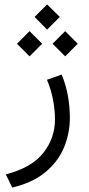

<svg xmlns="http://www.w3.org/2000/svg" viewBox="-20 -573 396 856"><path d="M134.3 -497.6 189.9 -553.2 246.6 -497.6 189.9 -440.9ZM214.4 -377.9 270.5 -434.1 326.7 -377.9 270.5 -321.8ZM55.7 -377.9 111.8 -434.1 168 -377.9 111.8 -321.8ZM254.9 -240.7Q274.4 -193.4 283 -144.5Q291.5 -95.7 291.5 -47.9Q291.5 21.5 265.1 84.7Q238.8 147.9 182.1 194.8Q125.5 241.7 34.7 263.2L5.9 204.6Q121.6 174.3 173.3 108.4Q225.1 42.5 225.1 -40Q225.1 -81.5 216.8 -126.5Q208.5 -171.4 189.5 -217.3Z"/></svg>

Font: Vazir Light FD-WOL
Style: Light-FD-WOL
Weight: 300
Designer: Saber Rastikerdar
Foundry: Saber Rastikerdar
Version: Version 30.1.0